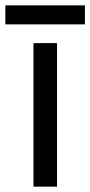

<svg xmlns="http://www.w3.org/2000/svg" viewBox="-40 -697 337 717"><path d="M173 0H85V-536H173ZM277 -677V-606H-20V-677Z"/></svg>

Font: Noto Sans Mende Kikakui
Style: Regular
Weight: 400
Designer: Monotype Design Team
Foundry: Monotype Imaging Inc.
Version: Version 2.003; ttfautohint (v1.8.4.7-5d5b)